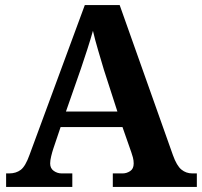

<svg xmlns="http://www.w3.org/2000/svg" viewBox="-20 -734 793 754"><path d="M4 0V-53H16Q43 -53 61.5 -67Q80 -81 96 -126L313 -714H450L659 -125Q674 -83 692.5 -68Q711 -53 735 -53H753V0H423V-53H462Q477 -53 491 -62Q505 -71 505 -92Q505 -104 502 -115.5Q499 -127 496 -135L461 -235H218L189 -149Q185 -137 181 -120.5Q177 -104 177 -92Q177 -73 191 -63Q205 -53 222 -53H264V0ZM239 -296H441L388 -460Q378 -494 365.5 -536Q353 -578 345 -613Q336 -581 323 -540.5Q310 -500 298 -465Z"/></svg>

Font: Noto Serif Yezidi
Style: Bold
Weight: 700
Designer: Dalton Maag Ltd
Foundry: Dalton Maag Ltd
Version: Version 1.001; ttfautohint (v1.8.4.7-5d5b)